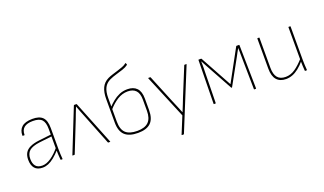

<svg xmlns="http://www.w3.org/2000/svg" viewBox="-83 -1236 3297 1955"><g transform="rotate(-20 1566.0 -258.0)"><path d="M378 0Q376 0 375 -1.5Q374 -3 374 -4Q372 -28 370.5 -54.5Q369 -81 368 -109V-121V-338Q368 -408 340 -438.5Q312 -469 243 -469Q116 -469 116 -366Q116 -362 113 -362H97Q93 -362 93 -367Q93 -425 129.5 -457.5Q166 -490 244 -491Q320 -492 355.5 -456.5Q391 -421 391 -339V-111Q391 -82 392.5 -55.5Q394 -29 396 -4Q397 0 393 0ZM178 12Q120 12 92 -21Q64 -54 64 -113Q64 -158 81.5 -188Q99 -218 137.5 -236Q176 -254 236 -261L374 -277V-257L236 -241Q155 -231 121 -201.5Q87 -172 87 -114Q87 -64 109.5 -36.5Q132 -9 181 -9Q226 -9 276.5 -43.5Q327 -78 378 -141V-113Q338 -68 304 -40.5Q270 -13 239 -0.5Q208 12 178 12Z M506 0Q501 0 503 -4L691 -476Q693 -479 697 -479H717Q721 -479 723 -476L912 -4Q915 0 909 0H892Q889 0 887 -3L756 -333Q744 -364 731.5 -394.5Q719 -425 708 -456H707Q694 -425 682 -393.5Q670 -362 658 -330L528 -3Q526 0 523 0Z M1211 12Q1115 12 1068.5 -31.5Q1022 -75 1022 -169V-423Q1022 -496 1044.5 -544Q1067 -592 1118 -617Q1141 -628 1170 -637Q1199 -646 1228.5 -655Q1258 -664 1284.5 -674Q1311 -684 1329 -699Q1333 -703 1335 -698L1340 -684Q1342 -680 1338 -677Q1316 -660 1280.5 -648Q1245 -636 1206 -625Q1167 -614 1132 -598Q1087 -577 1066 -536Q1045 -495 1045 -426V-172Q1045 -86 1085 -48Q1125 -10 1211 -10Q1292 -10 1331.5 -48.5Q1371 -87 1371 -169V-289Q1371 -358 1340.5 -390Q1310 -422 1253 -422Q1194 -422 1140.5 -388.5Q1087 -355 1038 -298L1037 -326Q1065 -356 1098 -383Q1131 -410 1170.5 -427Q1210 -444 1257 -444Q1323 -444 1358.5 -407Q1394 -370 1394 -293V-169Q1394 -75 1349 -31.5Q1304 12 1211 12Z M1623 185Q1618 185 1619 181L1694 -2L1497 -475Q1496 -479 1501 -479H1518Q1521 -479 1523 -476L1649 -169Q1663 -135 1678 -100.5Q1693 -66 1706 -32H1707Q1721 -66 1735 -101Q1749 -136 1762 -170L1887 -476Q1889 -479 1892 -479H1909Q1915 -479 1912 -475L1644 182Q1643 185 1639 185Z M2037 0Q2033 0 2033 -4L2041 -475Q2041 -479 2045 -479H2071Q2073 -479 2075 -476L2263 -133L2450 -476Q2452 -479 2454 -479H2481Q2485 -479 2485 -475L2493 -4Q2493 0 2489 0H2474Q2470 0 2470 -4L2465 -331Q2465 -346 2464.5 -368.5Q2464 -391 2464 -413.5Q2464 -436 2463 -451H2462Q2451 -432 2440 -411.5Q2429 -391 2419 -372L2267 -97Q2266 -95 2263 -95Q2262 -95 2261 -95.5Q2260 -96 2258 -97L2103 -379Q2093 -397 2083.5 -415Q2074 -433 2064 -451H2062Q2063 -438 2063 -417Q2063 -396 2063 -376Q2063 -356 2062 -343L2056 -4Q2056 0 2052 0Z M2815 12Q2749 12 2714 -28Q2679 -68 2679 -150V-475Q2679 -479 2683 -479H2698Q2702 -479 2702 -475V-151Q2702 -79 2731 -44.5Q2760 -10 2818 -10Q2873 -10 2922 -44Q2971 -78 3021 -135V-108Q2987 -68 2953 -41Q2919 -14 2884.5 -1Q2850 12 2815 12ZM3025 0Q3022 0 3021 -4Q3019 -30 3017.5 -55.5Q3016 -81 3016 -108V-120V-475Q3016 -479 3019 -479H3035Q3039 -479 3039 -475V-111Q3039 -83 3040.5 -57Q3042 -31 3044 -4Q3044 0 3040 0Z"/></g></svg>

Font: Sofia Sans Thin
Style: Regular
Weight: 250
Designer: Botio Nikoltchev, Ani Petrova
Foundry: lettersoup
Version: Version 4.101